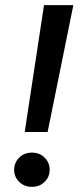

<svg xmlns="http://www.w3.org/2000/svg" viewBox="-20 -720 314 746"><path d="M76 -207 151 -700H265L165 -207ZM104 6Q74 6 54.5 -13.5Q35 -33 35 -60Q35 -88 54.5 -107.5Q74 -127 104 -127Q134 -127 153.5 -107.5Q173 -88 173 -60Q173 -33 153.5 -13.5Q134 6 104 6Z"/></svg>

Font: Ultramarine Medium
Style: Italic
Weight: 500
Italic angle: -10°
Designer: Colophon Foundry, Jonny Pinhorn
Foundry: Colophon Foundry
Version: Version 1.200; ttfautohint (v1.8.3)